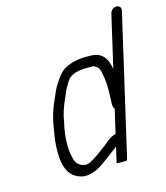

<svg xmlns="http://www.w3.org/2000/svg" viewBox="-108 -779 762 880"><g transform="rotate(-15 273.5 -339.0)"><path d="M414.8 -103 358.3 -75 342.4 -6C340.9 0.4 390.7 1.5 391.7 -3ZM392.4 -6 545.9 -671C549.2 -685.3 540.3 -696 526.2 -696C512 -696 499.2 -685.3 495.9 -671L438.7 -423C431.2 -467.3 413.8 -509 351.5 -509H334.5C292.8 -509 262.2 -502.3 231.2 -486C205.1 -471.7 188 -445.1 172.5 -420C161.2 -401.8 153.8 -383 144.3 -361C131.5 -335.5 119.8 -302.5 112.8 -272C105.5 -240.4 101.3 -209.4 96.3 -179C88.3 -96.3 92.2 -14.7 155.7 10C190.2 26.4 229.9 13.6 261.2 -5C295.2 -26.8 326.7 -52.8 358.5 -76L341.7 -3C340.7 1.3 390.8 0.7 392.4 -6ZM397.6 -245 371.7 -133C347.2 -126.4 329.9 -111.7 312.2 -96L290.5 -80C276.3 -68.5 257.1 -55.3 241.6 -46C229 -38.7 214.6 -29.4 199.4 -32C173 -35.9 156.6 -54.2 152.8 -77C141 -120.6 142.1 -177.9 157.1 -243C158.7 -253 160.6 -262.7 162.8 -272C171.5 -309.6 186.5 -341 199.9 -372C206.2 -389.9 216.9 -403.8 224.7 -419L235 -433C254.7 -451.6 277.6 -455.7 308 -459H353C358.8 -457.4 372.6 -447.8 374.7 -445C382.2 -435.3 382.9 -422.1 386.4 -409C388.7 -400.5 388.6 -392 390.4 -383L391.6 -371C393.6 -351.6 392.1 -328.2 391.9 -307C392.9 -287.6 385.6 -256.7 397.6 -245Z"/></g></svg>

Font: HoneyBee
Style: BookIt
Weight: 300
Foundry: Cannot Into Space Fonts
Version: Version 0.89